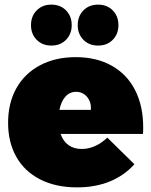

<svg xmlns="http://www.w3.org/2000/svg" viewBox="-20 -802 654 830"><path d="M599 -252Q599 -233 598 -223H242Q253 -191 276.5 -174.5Q300 -158 333 -158Q392 -158 444 -207L561 -92Q517 -43 454.5 -17.5Q392 8 313 8Q221 8 153.5 -26.5Q86 -61 50.5 -124Q15 -187 15 -271Q15 -357 51 -421Q87 -485 153.5 -520Q220 -555 307 -555Q397 -555 463 -518Q529 -481 564 -412.5Q599 -344 599 -252ZM309 -405Q281 -405 262.5 -384Q244 -363 237 -327H373Q375 -361 356.5 -383Q338 -405 309 -405ZM290 -693Q290 -655 265.5 -630Q241 -605 202 -605Q163 -605 138.5 -630Q114 -655 114 -693Q114 -732 138.5 -757Q163 -782 202 -782Q241 -782 265.5 -757Q290 -732 290 -693ZM492 -693Q492 -655 467.5 -630Q443 -605 404 -605Q365 -605 340.5 -630Q316 -655 316 -693Q316 -732 340.5 -757Q365 -782 404 -782Q443 -782 467.5 -757Q492 -732 492 -693Z"/></svg>

Font: Gontserrat Black
Style: Regular
Weight: 900
Designer: Julieta Ulanovsky
Foundry: Julieta Ulanovsky
Version: Version 6.001